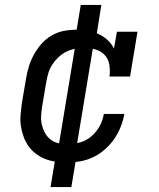

<svg xmlns="http://www.w3.org/2000/svg" viewBox="-20 -648 640 775"><path d="M252 8Q229 8 206.5 5Q184 2 163.5 -6Q143 -14 125.5 -27Q108 -40 95.5 -57.5Q83 -75 75.5 -95.5Q68 -116 64.5 -138.5Q61 -161 63 -184Q65 -207 68 -230L85 -330Q89 -355 96.5 -379.5Q104 -404 116.5 -427Q129 -450 147 -470.5Q165 -491 188 -504.5Q211 -518 236.5 -523Q262 -528 287 -528Q310 -528 333 -524Q356 -520 376.5 -511Q397 -502 413.5 -487Q430 -472 440 -452L452 -520H535L505 -339H422Q425 -362 421.5 -385.5Q418 -409 403.5 -425Q389 -441 366.5 -448Q344 -455 321 -455Q303 -455 284.5 -451.5Q266 -448 248.5 -439.5Q231 -431 216.5 -417.5Q202 -404 191.5 -388Q181 -372 175.5 -354Q170 -336 167 -318L150 -218Q147 -199 146 -180Q145 -161 149 -144Q153 -127 161.5 -111.5Q170 -96 184 -85Q198 -74 215.5 -70Q233 -66 252 -66Q277 -66 302.5 -73Q328 -80 348.5 -97.5Q369 -115 382 -138.5Q395 -162 399 -188H482Q477 -161 467 -135.5Q457 -110 441 -87Q425 -64 403.5 -45Q382 -26 357 -14Q332 -2 305 3Q278 8 252 8ZM184 107 209 -43 214 -42 287 -483H324L283 -489L306 -628H389L365 -477L359 -478L286 -37H250L291 -31L268 107Z"/></svg>

Font: Iosevka Etoile Oblique
Style: Regular
Weight: 400
Italic angle: -9°
Designer: Belleve Invis
Foundry: Belleve Invis
Version: Version 15.5.2; ttfautohint (v1.8.4)